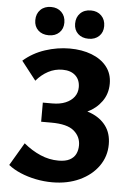

<svg xmlns="http://www.w3.org/2000/svg" viewBox="-59 -920 677 980"><g transform="rotate(5 279.0 -430.5)"><path d="M246 15Q203 15 161 6.5Q119 -2 82.5 -17.5Q46 -33 20 -54L89 -171Q130 -137 175 -117.5Q220 -98 268 -98Q304 -98 325.5 -109.5Q347 -121 356.5 -140.5Q366 -160 366 -185Q366 -229 331.5 -258.5Q297 -288 215 -288H163V-386H212Q251 -386 279.5 -398Q308 -410 323.5 -431Q339 -452 339 -480Q339 -518 315 -540Q291 -562 249 -562Q210 -562 176 -544Q142 -526 115 -494L40 -590Q88 -632 150.5 -652.5Q213 -673 276 -673Q339 -673 388.5 -654Q438 -635 466.5 -599Q495 -563 495 -512Q495 -460 467 -421Q439 -382 394 -360.5Q349 -339 298 -339L295 -374Q361 -374 411 -354.5Q461 -335 489 -297Q517 -259 517 -203Q517 -141 482 -91.5Q447 -42 385.5 -13.5Q324 15 246 15ZM163 -731Q129 -731 108.5 -750.5Q88 -770 88 -802Q88 -835 108.5 -855.5Q129 -876 163 -876Q196 -876 216.5 -855.5Q237 -835 237 -802Q237 -770 216.5 -750.5Q196 -731 163 -731ZM367 -731Q333 -731 312.5 -750.5Q292 -770 292 -802Q292 -835 312.5 -855.5Q333 -876 367 -876Q400 -876 420.5 -855.5Q441 -835 441 -802Q441 -770 420.5 -750.5Q400 -731 367 -731Z"/></g></svg>

Font: Ysabeau SC ExtraBold
Style: Regular
Weight: 800
Designer: Christian Thalmann (Catharsis Fonts)
Version: Version 2.001;gftools[0.9.30]; featfreeze: smcp